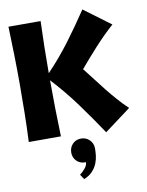

<svg xmlns="http://www.w3.org/2000/svg" viewBox="-105 -802 884 1153"><g transform="rotate(-10 336.5 -225.5)"><path d="M214 -343Q214 -171 220 0H24Q28 -88 29.5 -175Q31 -262 31 -350Q31 -439 29 -527Q27 -615 24 -703H220Q214 -544 214 -386Q289 -464 354 -551Q419 -638 479 -728L641 -608Q581 -554 527 -495Q473 -436 421 -374Q449 -339 476.5 -302.5Q504 -266 532 -231Q560 -196 590 -162Q620 -128 653 -97L492 23Q428 -73 360 -166Q292 -259 214 -343ZM293 247Q300 242 308 234.5Q316 227 323.5 218.5Q331 210 336 200Q341 190 341 179H336Q305 179 284.5 158.5Q264 138 264 107Q264 76 284.5 55Q305 34 336 34Q367 34 388 55Q409 76 409 107Q409 126 406.5 149.5Q404 173 394.5 197Q385 221 365.5 242.5Q346 264 313 277Z"/></g></svg>

Font: CAT Rhythmus
Style: Regular
Weight: 400
Designer: Peter Wiegel nach alter Vorlage
Foundry: Peter Wiegel
Version: 1.000